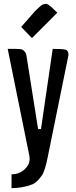

<svg xmlns="http://www.w3.org/2000/svg" viewBox="-20 -791 396 998"><path d="M40 187V115Q79 115 106.5 90.5Q134 66 134 34Q134 26 133 21L20 -537H59Q89 -537 97 -532.5Q105 -528 110.5 -520Q116 -512 117 -504.5Q118 -497 121 -480L178 -120H193L254 -537Q307 -537 321.5 -532.5Q336 -528 336 -505L230 16Q215 96 197 122Q172 157 149 167Q97 187 40 187ZM259 -743 278 -725 146 -593 90 -651 163 -734Q189 -760 198.5 -765.5Q208 -771 219.5 -771Q231 -771 259 -743Z"/></svg>

Font: Economica
Style: Bold
Weight: 700
Designer: Vicente Lamonaca
Foundry: Vicente Lamonaca
Version: Version 1.100